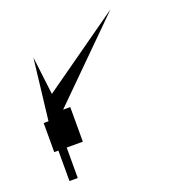

<svg xmlns="http://www.w3.org/2000/svg" viewBox="-113 -674 716 782"><g transform="rotate(-20 244.5 -283.0)"><path d="M38 -115H56V17H92V-115H162V-265H131L452 -583L110 -341L90 -506L59 -241H38Z"/></g></svg>

Font: Digital Distortion
Style: Regular
Weight: 400
Version: Version 1